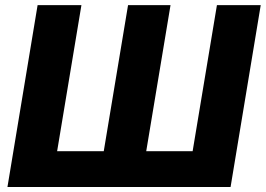

<svg xmlns="http://www.w3.org/2000/svg" viewBox="-20 -748 1063 768"><path d="M130.4 -727.5H305.7L208.5 -143.1H395L492.2 -727.5H662.1L564.9 -143.1H750.5L847.7 -727.5H1022.9L902.3 0H9.8Z"/></svg>

Font: Inter Extra Bold
Style: Italic
Weight: 800
Italic angle: -9.39999°
Designer: Rasmus Andersson
Foundry: rsms
Version: Version 4.000;git-3c8e0fc